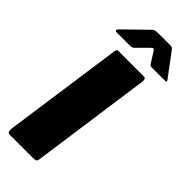

<svg xmlns="http://www.w3.org/2000/svg" viewBox="-305 -1005 1047 1047"><g transform="rotate(45 218.0 -482.0)"><path d="M328 -742Q345 -742 342 -715L245 -23Q243 -7 236.5 -3.5Q230 0 213 0H39Q23 0 20.5 -9Q18 -18 19 -31L117 -725Q119 -736 122.5 -739Q126 -742 134 -742ZM303 -821 269 -875Q262 -886 257 -886.5Q252 -887 241 -876L183 -818Q176 -811 170.5 -809Q165 -807 155 -807H52Q43 -807 42.5 -813.5Q42 -820 48 -825L179 -953Q187 -961 195 -962.5Q203 -964 217 -964H312Q323 -964 328 -958Q333 -952 337 -947L431 -821Q438 -811 435 -809Q432 -807 421 -807H325Q316 -807 311.5 -810.5Q307 -814 303 -821Z"/></g></svg>

Font: Libre Franklin Black
Style: Italic
Weight: 900
Italic angle: -8°
Designer: Pablo Impallari, Rodrigo Fuenzalida, Nhung Nguyen
Foundry: Impallari Type
Version: Version 3.000